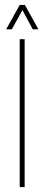

<svg xmlns="http://www.w3.org/2000/svg" viewBox="-20 -759 180 779"><path d="M60 0V-600H80V0ZM5 -640 60 -739H81L136 -640H113L71 -718L28 -640Z"/></svg>

Font: Big Shoulders Display SC Thin
Style: Regular
Weight: 100
Designer: Patric King
Foundry: XO Type Co
Version: Version 2.002